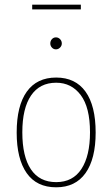

<svg xmlns="http://www.w3.org/2000/svg" viewBox="-20 -789 478 817"><path d="M219 8Q136 8 93.5 -52.5Q51 -113 51 -225Q51 -339 94 -399Q137 -459 219 -459Q301 -459 344 -399Q387 -339 387 -225Q387 -113 344 -52.5Q301 8 219 8ZM219 -14Q290 -14 326.5 -70Q363 -126 363 -226Q363 -332 323.5 -384.5Q284 -437 219 -437Q149 -437 112 -382.5Q75 -328 75 -226Q75 -123 111.5 -68.5Q148 -14 219 -14ZM218 -579Q208 -579 201 -586.5Q194 -594 194 -604Q194 -615 201 -622.5Q208 -630 218 -630Q228 -630 235.5 -622.5Q243 -615 243 -604Q243 -594 235.5 -586.5Q228 -579 218 -579ZM117 -749V-769H324V-749Z"/></svg>

Font: Inconsolata SemiCondensed ExtraLight
Style: Regular
Weight: 200
Width: 4
Monospace: yes
Designer: Raph Levien, Cyreal, Brenton Simpson
Foundry: Raph Levien, Cyreal, Google
Version: Version 3.100; ttfautohint (v1.8.4.7-5d5b)